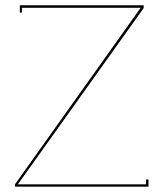

<svg xmlns="http://www.w3.org/2000/svg" viewBox="-20 -699 611 719"><path d="M518.1 -679.2V-668.9L46.9 -8.8H526.9V-26.9H536.1V0H36.1V-8.8L506.8 -669.9H62V-651.9H54.2V-679.2Z"/></svg>

Font: Rawengulk
Style: Ultralight
Weight: 200
Version: Version 0.92